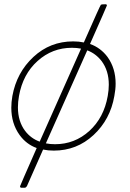

<svg xmlns="http://www.w3.org/2000/svg" viewBox="-20 -696 608 900"><path d="M238 -20Q330 -20 398.5 -82Q467 -144 485 -246Q490 -274 490 -299Q490 -365 456 -410Q429 -445 389 -460L195 -24Q215 -20 238 -20ZM166 -32 360 -468Q340 -472 317 -472Q225 -472 156 -410Q87 -348 69 -246Q64 -218 64 -193Q64 -127 98 -82Q125 -47 166 -32ZM96 184H80Q74 184 74 177Q74 175 152 -2Q103 -20 72 -63Q33 -117 33 -191Q33 -217 38 -246Q58 -356 136.5 -429Q215 -502 323 -502Q350 -502 373 -497Q450 -672 453 -674Q456 -676 475 -676Q481 -676 481 -670Q481 -668 402 -490Q452 -472 484 -429Q522 -376 522 -304Q522 -277 516 -246Q497 -136 418.5 -63Q340 10 232 10Q205 10 182 5L106 177Q101 184 96 184Z"/></svg>

Font: YamahaIndonesia935. App Thin
Style: Italic
Weight: 100
Italic angle: -10°
Designer: Dalton Maag Ltd
Foundry: Dalton Maag Ltd
Version: Version 1.002; January 01, 2024; Regular/Italic